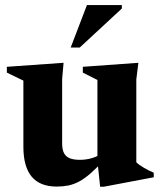

<svg xmlns="http://www.w3.org/2000/svg" viewBox="-20 -710 624 743"><path d="M220.5 -155Q220.5 -131.5 227.5 -117.8Q234.5 -104 249.5 -97.8Q264.5 -91.5 289 -91.5Q315 -91.5 338 -98.8Q361 -106 377 -118.5L391.5 -99.5Q358.5 -64 333.5 -41.8Q308.5 -19.5 287 -8Q265.5 3.5 244.5 7.8Q223.5 12 199.5 12Q134.5 12 102.5 -26.5Q70.5 -65 70.5 -142V-398L6.5 -429V-451.5L226 -467L220.5 -404.5ZM367.5 12.5 357 -87V-400.5L300.5 -429V-451.5L515.5 -467L507.5 -402.5V-82Q513 -76.5 520.8 -71Q528.5 -65.5 537.8 -60.2Q547 -55 556.5 -50.2Q566 -45.5 575 -41.5V-24L382 12.5ZM253.5 -526 316.5 -690.5H451.5V-677L288.5 -526Z"/></svg>

Font: Newsreader 36pt
Style: Bold
Weight: 700
Designer: Hugues Gentile
Foundry: Production Type
Version: Version 1.003